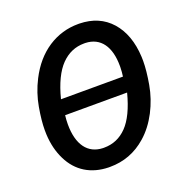

<svg xmlns="http://www.w3.org/2000/svg" viewBox="-130 -839 930 966"><g transform="rotate(-20 334.5 -356.0)"><path d="M289.1 9.8C291.5 9.8 293.9 9.8 296.4 9.8C370.6 9.8 435.5 -14.6 491.7 -64C525.4 -93.3 553.2 -129.9 576.2 -173.8C598.6 -217.3 614.3 -263.2 622.6 -311C630.9 -358.4 635.3 -399.9 635.3 -435.1C635.3 -442.4 635.3 -449.7 634.8 -456.5C630.9 -537.1 607.9 -600.6 566.4 -647.9C524.4 -695.3 468.3 -719.2 397.9 -720.7C395.5 -720.7 393.1 -720.7 391.1 -720.7C332 -720.7 278.3 -704.6 229.5 -672.9C180.2 -640.6 140.1 -594.2 108.9 -533.2C86.4 -489.3 71.3 -443.8 63 -396.5C54.7 -349.1 50.8 -309.1 50.8 -276.9C50.8 -268.6 50.8 -260.7 51.3 -253.4C53.7 -202.1 64.9 -156.7 85 -116.2C124.5 -35.6 195.8 7.8 289.1 9.8ZM392.1 -618.7C474.1 -616.2 516.6 -553.2 516.6 -451.2C516.6 -449.2 516.6 -446.8 516.6 -444.3C516.1 -427.2 515.1 -410.6 512.7 -395L180.7 -394.5C200.7 -473.1 228.5 -530.3 263.2 -565.9C297.9 -601.1 338.4 -618.7 385.7 -618.7C387.7 -618.7 390.1 -618.7 392.1 -618.7ZM295.4 -91.3C215.3 -93.8 169.9 -154.8 169.9 -263.7C169.9 -280.3 170.9 -296.4 172.9 -312L504.9 -312.5C484.9 -234.9 457.5 -178.2 423.8 -143.6C389.6 -108.4 349.1 -91.3 301.8 -91.3C299.8 -91.3 297.4 -91.3 295.4 -91.3Z"/></g></svg>

Font: Roboto Medium
Style: Italic
Weight: 500
Italic angle: -12°
Designer: Google
Version: Version 2.137; 2017